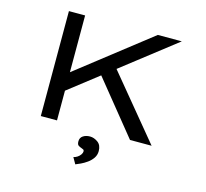

<svg xmlns="http://www.w3.org/2000/svg" viewBox="-128 -847 1328 1237"><g transform="rotate(15 535.5 -228.5)"><path d="M259 -174V-297L775 -700H935ZM182 0V-700H290V0ZM777 0 470 -379 537 -465 921 0ZM477 243 453 201Q467 198 479 190Q491 182 499 170.5Q507 159 507 149Q507 140 501 137Q495 134 487 131Q477 128 467.5 121.5Q458 115 458 94Q458 70 477 57.5Q496 45 523 45Q550 45 575.5 63.5Q601 82 601 122Q601 148 587 168.5Q573 189 552 204Q531 219 510.5 228.5Q490 238 477 243Z"/></g></svg>

Font: Lexend Zetta
Style: Regular
Weight: 400
Designer: Bonnie Shaver-Troup, Thomas Jockin
Foundry: Lexend
Version: Version 1.007